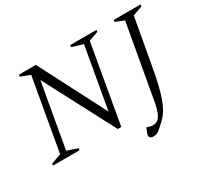

<svg xmlns="http://www.w3.org/2000/svg" viewBox="-162 -905 1418 1323"><g transform="rotate(-30 546.5 -243.5)"><path d="M9 0 12 -15 91 -43 192 -617 117 -645 120 -660H254L527 -131L613 -618L524 -645L528 -660H737L734 -645L659 -618L550 5H522L229 -554L139 -44L223 -15L220 0ZM708 173Q694 173 684.5 163.5Q675 154 682 134L697 95H702Q717 100 726 102Q735 104 747 104Q767 104 783.5 93Q800 82 814 49Q828 16 839 -51L940 -618L871 -645L874 -660H1088L1085 -645L1009 -618L938 -224Q917 -105 888.5 -22.5Q860 60 815 104Q784 134 766.5 149Q749 164 736.5 168.5Q724 173 708 173Z"/></g></svg>

Font: Spectral SC Light
Style: Italic
Weight: 300
Italic angle: -10°
Designer: Jean-Baptiste Levee
Foundry: Production Type
Version: Version 2.001